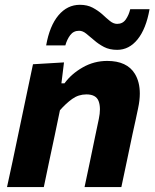

<svg xmlns="http://www.w3.org/2000/svg" viewBox="-20 -760 628 780"><path d="M8.5 0Q20 -54.5 31 -104Q41.5 -154.5 54.5 -216L65 -266Q76 -319.5 88.5 -378Q101 -436.5 114 -499L240 -506.5L229.5 -421.5H242Q270 -460 316 -486.2Q362 -512.5 415.5 -512.5Q496 -512.5 528 -460Q548 -427 548 -380Q548 -352.5 541 -320Q536.5 -298.5 530.8 -271.8Q525 -245 518.5 -216Q505.5 -154 495 -104Q484.5 -53.5 473 0H323.5Q335 -53.5 345.2 -102.8Q355.5 -152 367 -208L381.5 -277Q386 -298.5 386 -316Q386 -335 380.5 -349.5Q370 -376.5 331 -376.5Q299 -376.5 273.2 -358Q247.5 -339.5 223.5 -312L202 -208.5Q190 -152 179.5 -103Q169 -53.5 158 0ZM456 -557.5Q425 -557.5 402.5 -569.2Q380 -581 362.5 -596.5Q345 -611.5 330.5 -623.2Q316 -635 301.5 -635Q278.5 -635 265.2 -617.2Q252 -599.5 245.5 -575.5H167.5Q181.5 -655 217.5 -697.8Q253.5 -740.5 304.5 -740.5Q334.5 -740.5 356.5 -728.8Q378.5 -717 395.5 -702Q412 -686.5 426.5 -674.8Q441 -663 456 -663Q478.5 -663 491 -681Q503.5 -699 509 -722.5H587.5Q573.5 -643 539 -600.2Q504.5 -557.5 456 -557.5Z"/></svg>

Font: Heraclito
Style: Bold Italic
Weight: 700
Italic angle: -12°
Designer: Kostas Bartsokas (font) & Cristiano Sobral (main changes)
Foundry: Kostas Bartsokas (font) & Cristiano Sobral (main changes)
Version: Version 1.00;July 8, 2020;FontCreator 13.0.0.2655 64-bit